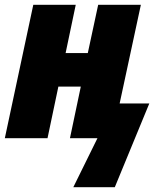

<svg xmlns="http://www.w3.org/2000/svg" viewBox="-21 -573 673 796"><path d="M283 203H455L598 -144H475L563 -553H386L343 -353H251L293 -553H117L-1 0H176L221 -214H314L269 0H383Z"/></svg>

Font: Noto Sans UI SemiCondensed Black
Style: Italic
Weight: 900
Width: 4
Italic angle: -372°
Designer: Monotype Design Team
Foundry: Monotype Imaging Inc.
Version: Version 1.901